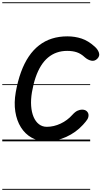

<svg xmlns="http://www.w3.org/2000/svg" viewBox="-25 -1250 898 1698"><path d="M387.5 0Q312.5 0 254.8 -32.5Q197 -65 160 -124Q123 -183 110.5 -262.5Q98 -342 114.5 -435.5Q132 -533.5 160.8 -612.2Q189.5 -691 229.5 -750.2Q269.5 -809.5 320.8 -849.2Q372 -889 434.5 -908.8Q497 -928.5 570.5 -928.5Q637.5 -928.5 697 -908.8Q756.5 -889 813.5 -837Q840.5 -813 850 -783.8Q859.5 -754.5 835.5 -730.5Q812 -707 782 -713.5Q752 -720 725.5 -743Q691.5 -775 654.8 -787.5Q618 -800 569.5 -800Q519.5 -800 477.2 -785.2Q435 -770.5 400 -741.2Q365 -712 337.5 -668Q310 -624 290 -565.8Q270 -507.5 257.5 -434.5Q246.5 -368.5 250.5 -312.8Q254.5 -257 272.2 -215.5Q290 -174 319.8 -151.2Q349.5 -128.5 389 -128.5Q450.5 -128.5 510.8 -156.8Q571 -185 615 -234.5Q640.5 -262.5 661.8 -271.5Q683 -280.5 700 -280.5Q728 -280.5 743 -265.8Q758 -251 758 -231Q758 -211 747 -193.5Q736 -176 709 -146.5Q647 -78.5 560.5 -39.2Q474 0 387.5 0ZM387.5 0Q312.5 0 254.8 -32.5Q197 -65 160 -124Q123 -183 110.5 -262.5Q98 -342 114.5 -435.5Q132 -533.5 160.8 -612.2Q189.5 -691 229.5 -750.2Q269.5 -809.5 320.8 -849.2Q372 -889 434.5 -908.8Q497 -928.5 570.5 -928.5Q637.5 -928.5 697 -908.8Q756.5 -889 813.5 -837Q840.5 -813 850 -783.8Q859.5 -754.5 835.5 -730.5Q812 -707 782 -713.5Q752 -720 725.5 -743Q691.5 -775 654.8 -787.5Q618 -800 569.5 -800Q519.5 -800 477.2 -785.2Q435 -770.5 400 -741.2Q365 -712 337.5 -668Q310 -624 290 -565.8Q270 -507.5 257.5 -434.5Q246.5 -368.5 250.5 -312.8Q254.5 -257 272.2 -215.5Q290 -174 319.8 -151.2Q349.5 -128.5 389 -128.5Q450.5 -128.5 510.8 -156.8Q571 -185 615 -234.5Q640.5 -262.5 661.8 -271.5Q683 -280.5 700 -280.5Q728 -280.5 743 -265.8Q758 -251 758 -231Q758 -211 747 -193.5Q736 -176 709 -146.5Q647 -78.5 560.5 -39.2Q474 0 387.5 0ZM-5 420.5H772.5V428.5H-5ZM-5 -16H772.5V0H-5ZM-5 -505.5H772.5V-497.5H-5ZM-5 -1230H772.5V-1222H-5Z"/></svg>

Font: Edu VIC WA NT Pre Guide
Style: Regular
Weight: 400
Designer: Tina and Corey Anderson, Eben Sorkin, Mirko Velimirovic
Foundry: Google for Education
Version: Version 1.000